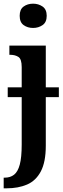

<svg xmlns="http://www.w3.org/2000/svg" viewBox="-34 -784 344 1044"><path d="M146 -632Q116 -632 94.5 -647.5Q73 -663 73 -698Q73 -733 94.5 -748.5Q116 -764 146 -764Q175 -764 197.5 -748.5Q220 -733 220 -698Q220 -663 197.5 -647.5Q175 -632 146 -632ZM-14 240V182H-8Q22 182 42.5 166Q63 150 73.5 111Q84 72 84 2V-256H8V-309H84V-419Q84 -463 66 -474.5Q48 -486 22 -486H17V-536H215V-309H286V-256H215V8Q215 97 188 148Q161 199 113 219.5Q65 240 2 240Z"/></svg>

Font: Noto Serif ExtraCondensed
Style: Bold
Weight: 700
Width: 2
Designer: Monotype Design Team
Foundry: Monotype Imaging Inc.
Version: Version 2.014; ttfautohint (v1.8.4.7-5d5b)